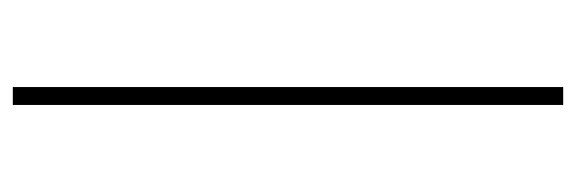

<svg xmlns="http://www.w3.org/2000/svg" viewBox="-320 -580 900 300"><g transform="rotate(90 130.0 -430.0)"><path d="M116 -860H144V0H116Z"/></g></svg>

Font: Spartan MB
Style: Regular
Weight: 250
Designer: Matt Bailey
Foundry: Matt Bailey
Version: Version 1.000